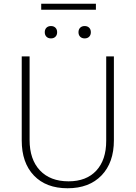

<svg xmlns="http://www.w3.org/2000/svg" viewBox="-20 -995 724 1025"><path d="M200 -943V-975H492V-943ZM456 -799Q447 -790 432 -790Q417 -790 408 -799Q399 -808 399 -823Q399 -838 408 -847Q417 -856 432 -856Q447 -856 456 -847Q465 -838 465 -823Q465 -808 456 -799ZM276 -799Q267 -790 252 -790Q237 -790 228 -799Q219 -808 219 -823Q219 -838 228 -847Q237 -856 252 -856Q267 -856 276 -847Q285 -838 285 -823Q285 -808 276 -799ZM96 -245V-694H138V-248Q138 -144 193 -85.5Q248 -27 346 -27Q441 -27 494 -84Q547 -141 547 -243V-694H588V-246Q588 -127 522 -58.5Q456 10 341 10Q226 10 161 -58Q96 -126 96 -245Z"/></svg>

Font: Cantarell Light
Style: Regular
Weight: 300
Designer: Dave Crossland, Nikolaus Waxweiler, Florian Fecher, Jacques Le Bailly, Eben Sorkin, Alexei Vanyashin, Alexios Zavras, Em
Version: Version 0.303